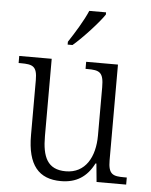

<svg xmlns="http://www.w3.org/2000/svg" viewBox="-54 -811 679 866"><g transform="rotate(5 285.0 -378.0)"><path d="M231 -619V-606H253C299 -645 368 -721 391 -756V-766H315C296 -721 260 -663 231 -619ZM254 10C323 10 371 -20 403 -83H407L415 0H549V-32H537C487 -32 465 -38 465 -103V-536H321V-504H329C384 -504 403 -497 403 -428V-210C403 -112 361 -36 272 -36C189 -36 165 -92 165 -186V-536H18V-504H28C82 -504 102 -497 102 -434V-185C102 -49 154 10 254 10Z"/></g></svg>

Font: Noto Serif Sinhala SemiCondensed Light
Style: Regular
Weight: 300
Width: 4
Designer: Jelle Bosma - Monotype Design Team
Foundry: Monotype Imaging Inc.
Version: Version 2.007